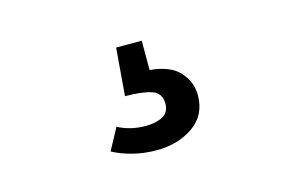

<svg xmlns="http://www.w3.org/2000/svg" viewBox="-48 -116 712 464"><g transform="rotate(-15 307.5 116.5)"><path d="M345.6 144.6Q345.6 118.5 321.8 110.5Q297.9 102.6 255.9 102.6L265.6 -16.4H329.7V56.9Q381 61.5 403.8 87.2Q426.7 112.8 426.7 145.1Q426.7 195.9 388.2 222.3Q349.7 248.7 296.9 248.7Q265.1 248.7 236.4 241.3Q207.7 233.8 187.7 222.6L216.9 168.7Q248.2 185.1 285.6 185.1Q312.3 185.1 329 175.9Q345.6 166.7 345.6 144.6Z"/></g></svg>

Font: Fira Code Retina
Style: Regular
Weight: 450
Monospace: yes
Designer: Carrois Corporate, Edenspiekermann AG, Nikita Prokopov
Foundry: Carrois Corporate, Edenspiekermann AG, Nikita Prokopov
Version: Version 6.002